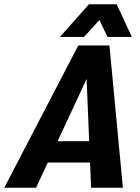

<svg xmlns="http://www.w3.org/2000/svg" viewBox="-68 -880 654 900"><path d="M359 0 354 -118H156L101 0H-48L299 -667H445L508 0ZM202 -218H350L338 -510ZM213 -707 349 -860H479L550 -707H436L398 -786L326 -707Z"/></svg>

Font: Epunda Sans
Style: Bold Italic
Weight: 700
Italic angle: -12.0243°
Designer: Simon Atzbach
Foundry: typofactur
Version: Version 2.204; ttfautohint (v1.8.4.7-5d5b)